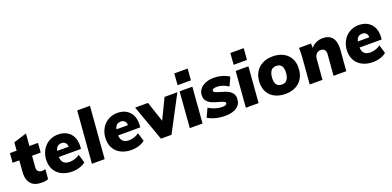

<svg xmlns="http://www.w3.org/2000/svg" viewBox="2 -1655 5236 2562"><g transform="rotate(-20 2619.5 -374.5)"><path d="M276 -211Q274 -175 293.5 -156.5Q313 -138 345 -138Q364 -138 395 -145L383 -7Q346 8 287 8Q192 8 143 -42.5Q94 -93 94 -184Q94 -202 95 -211L108 -374H13L24 -508H119L128 -623L314 -681L300 -508H422L412 -374H289Z M937 -287Q937 -263 934 -236H619Q622 -179 651 -152Q680 -125 735 -125Q811 -125 878 -172L914 -53Q880 -24 829.5 -8Q779 8 722 8Q640 8 577.5 -23Q515 -54 481 -110.5Q447 -167 447 -243Q447 -323 481.5 -387Q516 -451 575.5 -486.5Q635 -522 707 -522Q813 -522 875 -460Q937 -398 937 -287ZM626 -320H789Q788 -358 768 -378Q748 -398 714 -398Q680 -398 657.5 -379.5Q635 -361 626 -320Z M1062 -736H1243L1184 0H1003Z M1779 -287Q1779 -263 1776 -236H1461Q1464 -179 1493 -152Q1522 -125 1577 -125Q1653 -125 1720 -172L1756 -53Q1722 -24 1671.5 -8Q1621 8 1564 8Q1482 8 1419.5 -23Q1357 -54 1323 -110.5Q1289 -167 1289 -243Q1289 -323 1323.5 -387Q1358 -451 1417.5 -486.5Q1477 -522 1549 -522Q1655 -522 1717 -460Q1779 -398 1779 -287ZM1468 -320H1631Q1630 -358 1610 -378Q1590 -398 1556 -398Q1522 -398 1499.5 -379.5Q1477 -361 1468 -320Z M2401 -507 2133 0H1983L1801 -507H1984L2080 -219L2219 -507Z M2433 -508H2614L2574 0H2393ZM2638 -757 2625 -594H2436L2448 -757Z M2651 -53 2708 -176Q2750 -148 2801 -132.5Q2852 -117 2900 -117Q2933 -117 2948.5 -125.5Q2964 -134 2964 -147Q2964 -164 2942.5 -174Q2921 -184 2875 -196Q2819 -211 2782.5 -226.5Q2746 -242 2719 -272Q2692 -302 2692 -351Q2692 -401 2721 -440Q2750 -479 2802.5 -500.5Q2855 -522 2923 -522Q2981 -522 3038.5 -505.5Q3096 -489 3136 -461L3081 -341Q3042 -367 3000 -381Q2958 -395 2919 -395Q2886 -395 2869 -386.5Q2852 -378 2852 -365Q2852 -347 2874 -336.5Q2896 -326 2943 -313Q2997 -298 3033.5 -282.5Q3070 -267 3096.5 -236.5Q3123 -206 3123 -158Q3123 -79 3062.5 -35.5Q3002 8 2896 8Q2827 8 2768 -6.5Q2709 -21 2651 -53Z M3229 -508H3410L3370 0H3189ZM3434 -757 3421 -594H3232L3244 -757Z M3475 -244Q3475 -330 3510 -392.5Q3545 -455 3608.5 -488.5Q3672 -522 3756 -522Q3840 -522 3902.5 -490.5Q3965 -459 3998.5 -402Q4032 -345 4032 -270Q4032 -183 3997.5 -120.5Q3963 -58 3900 -25Q3837 8 3753 8Q3668 8 3605 -23Q3542 -54 3508.5 -111Q3475 -168 3475 -244ZM3853 -274Q3853 -331 3829.5 -358.5Q3806 -386 3758 -386Q3703 -386 3678.5 -345Q3654 -304 3654 -241Q3654 -182 3677.5 -154Q3701 -126 3750 -126Q3804 -126 3828.5 -167.5Q3853 -209 3853 -274Z M4640 -332Q4640 -310 4639 -298L4615 0H4434L4458 -291L4459 -306Q4459 -343 4441.5 -362.5Q4424 -382 4390 -382Q4349 -382 4326 -355.5Q4303 -329 4300 -283L4277 0H4096L4125 -362Q4129 -405 4129 -459Q4129 -492 4128 -508H4299L4301 -444Q4327 -480 4371 -501Q4415 -522 4470 -522Q4554 -522 4597 -473.5Q4640 -425 4640 -332Z M5207 -287Q5207 -263 5204 -236H4889Q4892 -179 4921 -152Q4950 -125 5005 -125Q5081 -125 5148 -172L5184 -53Q5150 -24 5099.5 -8Q5049 8 4992 8Q4910 8 4847.5 -23Q4785 -54 4751 -110.5Q4717 -167 4717 -243Q4717 -323 4751.5 -387Q4786 -451 4845.5 -486.5Q4905 -522 4977 -522Q5083 -522 5145 -460Q5207 -398 5207 -287ZM4896 -320H5059Q5058 -358 5038 -378Q5018 -398 4984 -398Q4950 -398 4927.5 -379.5Q4905 -361 4896 -320Z"/></g></svg>

Font: Muli Black
Style: Italic
Weight: 900
Italic angle: -4.541°
Designer: Vernon Adams
Foundry: Vernon Adams
Version: Version 2.001